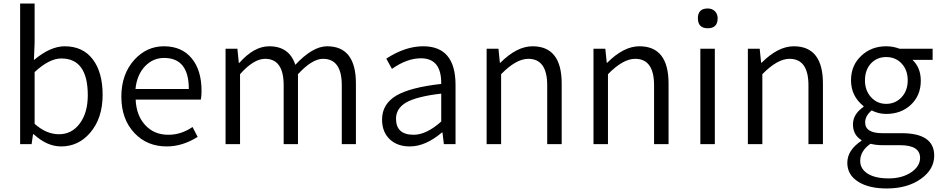

<svg xmlns="http://www.w3.org/2000/svg" viewBox="-20 -816 5323 1087"><path d="M171 -56H167L159 0H94V-796H176V-575L172 -476Q265 -554 346 -554Q450 -554 506 -479Q561 -406 561 -279Q561 -146 490 -64Q424 13 326 13Q246 13 171 -56ZM431 -116Q477 -177 477 -277Q477 -485 327 -485Q259 -485 176 -408V-115Q242 -56 314 -56Q386 -56 431 -116Z M742 -62Q667 -140 667 -269Q667 -396 741 -478Q811 -554 908 -554Q1009 -554 1065 -486Q1121 -419 1121 -301Q1121 -271 1117 -252H748Q752 -162 802 -108Q852 -53 933 -53Q1006 -53 1070 -97L1099 -41Q1013 13 924 13Q813 13 742 -62ZM1049 -312Q1049 -488 909 -488Q847 -488 802 -442Q755 -393 747 -312Z M1257 -540H1324L1332 -460H1335Q1418 -554 1504 -554Q1618 -554 1652 -449Q1750 -554 1832 -554Q1995 -554 1995 -343V0H1915V-333Q1915 -483 1809 -483Q1747 -483 1667 -396V0H1586V-333Q1586 -483 1481 -483Q1416 -483 1339 -396V0H1257Z M2188 -26Q2143 -68 2143 -139Q2143 -227 2224 -275Q2302 -321 2478 -341Q2480 -486 2363 -486Q2284 -486 2199 -426L2167 -484Q2274 -554 2376 -554Q2559 -554 2559 -335V0H2493L2485 -66H2482Q2389 13 2300 13Q2231 13 2188 -26ZM2478 -128V-286Q2339 -270 2278 -235Q2222 -201 2222 -144Q2222 -53 2322 -53Q2394 -53 2478 -128Z M2735 -540H2802L2810 -461H2813Q2906 -554 2995 -554Q3160 -554 3160 -343V0H3078V-333Q3078 -483 2971 -483Q2902 -483 2817 -396V0H2735Z M3340 -540H3407L3415 -461H3418Q3511 -554 3600 -554Q3765 -554 3765 -343V0H3683V-333Q3683 -483 3576 -483Q3507 -483 3422 -396V0H3340Z M3945 -540H4027V0H3945ZM3931 -713Q3931 -768 3987 -768Q4011 -768 4027 -753Q4043 -737 4043 -713Q4043 -656 3987 -656Q3931 -656 3931 -713Z M4214 -540H4281L4289 -461H4292Q4385 -554 4474 -554Q4639 -554 4639 -343V0H4557V-333Q4557 -483 4450 -483Q4381 -483 4296 -396V0H4214Z M4839 213Q4777 174 4777 106Q4777 34 4857 -19V-23Q4809 -52 4809 -112Q4809 -170 4869 -211V-215Q4798 -272 4798 -361Q4798 -447 4857 -501Q4914 -554 4997 -554Q5037 -554 5073 -540H5260V-477H5146Q5193 -433 5193 -359Q5193 -275 5136 -222Q5081 -171 4997 -171Q4953 -171 4915 -191Q4878 -160 4878 -123Q4878 -62 4975 -62H5084Q5269 -62 5269 65Q5269 142 5196 195Q5119 251 5000 251Q4899 251 4839 213ZM5083 -264Q5119 -302 5119 -361Q5119 -421 5083 -458Q5049 -493 4997 -493Q4946 -493 4912 -458Q4877 -421 4877 -361Q4877 -302 4913 -264Q4947 -228 4997 -228Q5048 -228 5083 -264ZM5141 158Q5189 124 5189 78Q5189 6 5076 6H4977Q4941 6 4908 -2Q4850 39 4850 95Q4850 140 4892 167Q4935 194 5011 194Q5089 194 5141 158Z"/></svg>

Font: Source Han Sans CN Normal
Style: Regular
Weight: 350
Designer: Ryoko NISHIZUKA 西塚涼子 (kana, bopomofo & ideographs); Paul D. Hunt (Latin, Greek & Cyrillic); Sandoll Communications 산돌커뮤니
Foundry: Adobe
Version: Version 2.004;hotconv 1.0.118;makeotfexe 2.5.65603